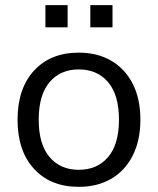

<svg xmlns="http://www.w3.org/2000/svg" viewBox="-20 -715 611 744"><path d="M285 9Q176 9 112 -60.5Q48 -130 48 -251Q48 -372 112 -441.5Q176 -511 285 -511Q358 -511 411.5 -479.5Q465 -448 494.5 -390Q524 -332 524 -251Q524 -171 494.5 -112.5Q465 -54 411.5 -22.5Q358 9 285 9ZM285 -57Q357 -57 399 -106.5Q441 -156 441 -251Q441 -347 399 -396.5Q357 -446 285 -446Q214 -446 172 -396.5Q130 -347 130 -251Q130 -156 172 -106.5Q214 -57 285 -57ZM330 -609V-695H416V-609ZM156 -609V-695H242V-609Z"/></svg>

Font: Mulish
Style: Regular
Weight: 400
Designer: Vernon Adams
Foundry: Vernon Adams
Version: Version 3.603; ttfautohint (v1.8.3)